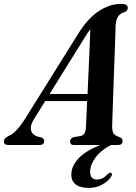

<svg xmlns="http://www.w3.org/2000/svg" viewBox="-72 -728 683 964"><path d="M99 -131Q77.5 -95.5 84.2 -72.5Q91 -49.5 118 -42L136.5 -37.5Q150 -31 150 -20.5Q150 0 126.5 0H-30.5Q-52.5 0 -52.5 -18Q-52.5 -26 -47.5 -32Q-42.5 -38 -28.5 -45.5Q-9 -52.5 13 -76.8Q35 -101 58.5 -139L316 -551Q365.5 -633 421.8 -670.8Q478 -708.5 537 -708.5Q569.5 -708.5 569.5 -688Q569.5 -675 555 -667.5Q534 -662.5 522 -646.8Q510 -631 508.5 -600.5Q508 -581 506.8 -541Q505.5 -501 503.5 -449.2Q501.5 -397.5 499.5 -342Q497.5 -286.5 495.8 -235.5Q494 -184.5 492.8 -146.5Q491.5 -108.5 491 -92Q491.5 -69 497.8 -58.2Q504 -47.5 532 -38Q543.5 -32 543.5 -20Q543.5 0 520.5 0H485Q435 26 408 62.2Q381 98.5 380.5 133Q380 173.5 414.5 173.5Q444.5 173.5 468.5 146.5Q478.5 137 485.5 139.5Q489 140.5 490 146Q491 151.5 485 160Q471.5 182 441.5 198.8Q411.5 215.5 373.5 215.5Q330 215.5 307.8 197.8Q285.5 180 286 147.5Q286.5 107.5 320.2 69.5Q354 31.5 430.5 0H298.5Q279.5 0 280 -18Q280 -32 297.5 -39.5L334.5 -45.5Q358.5 -52.5 359.5 -89.5Q360.5 -107.5 362 -142Q363.5 -176.5 365.5 -220.5H155ZM346 -528 177 -256H367.5Q370 -312.5 372.8 -373.8Q375.5 -435 378 -489.8Q380.5 -544.5 381.5 -581.5Q374.5 -572.5 366 -559.8Q357.5 -547 346 -528Z"/></svg>

Font: Fraunces 144pt S050 SemiBold
Style: Italic
Weight: 600
Italic angle: -16°
Version: Version 1.000; ttfautohint (v1.8.3)